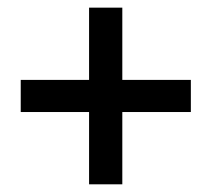

<svg xmlns="http://www.w3.org/2000/svg" viewBox="-20 -581 553 502"><path d="M212.9 -99.1V-288.1H34.2V-372.1H212.9V-561H299.8V-372.1H479V-288.1H299.8V-99.1Z"/></svg>

Font: Toshiba Sans Medium
Style: Regular
Weight: 500
Designer: Paul D. Hunt
Foundry: Toshiba Corporation
Version: Version 2.020;PS 2.0;hotconv 1.0.86;makeotf.lib2.5.63406